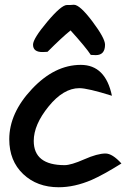

<svg xmlns="http://www.w3.org/2000/svg" viewBox="-20 -741 531 808"><path d="M19 -155Q19 -265 114.5 -366.5Q210 -468 320 -468Q424 -468 451 -338Q349 -370 314 -370Q247 -370 184.5 -293Q122 -216 122 -148Q122 -46 252 -46Q279 -46 334.5 -70.5Q390 -95 424 -95Q453 -95 491 -53Q414 -5 366 16Q294 47 227 47Q136 47 77.5 -8.5Q19 -64 19 -155ZM383 -509Q380 -509 362 -510Q342 -541 277 -613Q242 -585 180 -523L161 -522Q119 -521 119 -553Q119 -578 178.5 -649Q238 -720 262 -720Q266 -720 276 -720Q286 -721 291 -721Q316 -721 369 -650.5Q422 -580 422 -553Q422 -509 383 -509Z"/></svg>

Font: Wortlaut AH
Style: SemiBold
Weight: 600
Designer: Andreas Höfeld
Foundry: Fontgrube AH
Version: Version 2.59